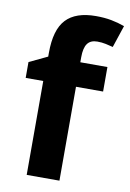

<svg xmlns="http://www.w3.org/2000/svg" viewBox="-86 -819 591 872"><g transform="rotate(10 209.0 -382.5)"><path d="M376 -433H251V0H100V-433H19V-506L103 -546V-564Q103 -670 147.5 -717.5Q192 -765 285 -765Q324 -765 356 -759Q388 -753 418 -742L384 -640Q369 -644 350.5 -648Q332 -652 311 -652Q280 -652 265.5 -632Q251 -612 251 -569V-546H376Z"/></g></svg>

Font: Noto Sans Cherokee
Style: Regular
Weight: 400
Designer: Monotype Design Team
Foundry: Monotype Imaging Inc.
Version: Version 2.001